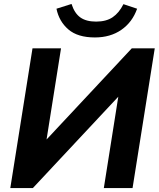

<svg xmlns="http://www.w3.org/2000/svg" viewBox="-20 -949 801 969"><path d="M32 0ZM32 0 144 -705H288L215 -245L645 -705H761L649 0H504L577 -461L146 0ZM459 -760Q372 -760 325 -800.5Q278 -841 265 -905L341 -929Q356 -882 385.5 -861Q415 -840 465 -840Q516 -840 548.5 -862Q581 -884 603 -928L672 -905Q648 -837 592.5 -798.5Q537 -760 459 -760Z"/></svg>

Font: Winston
Style: Bold Italic
Weight: 700
Italic angle: -9°
Designer: Original fonts by Vernon Adams / Changes by Cristiano Sobral
Foundry: Original fonts by Vernon Adams / Changes by Cristiano Sobral
Version: Version 2.503;July 17, 2020;FontCreator 13.0.0.2655 64-bit